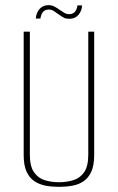

<svg xmlns="http://www.w3.org/2000/svg" viewBox="-20 -714 458 746"><path d="M209 12Q182 12 157.5 7.5Q133 3 113.5 -10Q94 -23 83 -47.5Q72 -72 72 -112V-591H96V-113Q96 -68 112 -45Q128 -22 153.5 -14Q179 -6 209 -6Q239 -6 265 -14Q291 -22 307 -45Q323 -68 323 -113V-591H346V-112Q346 -72 335 -47.5Q324 -23 305 -10Q286 3 261 7.5Q236 12 209 12ZM249 -641Q237 -641 229.5 -644.5Q222 -648 208 -658Q201 -663 191 -670Q181 -677 169 -677Q157 -677 148.5 -669Q140 -661 137 -642H119Q121 -665 134 -679.5Q147 -694 169 -694Q181 -694 191.5 -688.5Q202 -683 213 -675Q223 -668 231 -663.5Q239 -659 249 -659Q261 -659 269.5 -666.5Q278 -674 281 -693H299Q298 -678 291.5 -666Q285 -654 274.5 -647.5Q264 -641 249 -641Z"/></svg>

Font: Alumni Sans SC Thin
Style: Regular
Weight: 100
Designer: Robert E. Leuschke
Foundry: Robert E. Leuschke
Version: Version 1.018